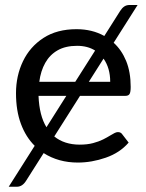

<svg xmlns="http://www.w3.org/2000/svg" viewBox="-20 -628 572 750"><path d="M45.5 101.5H14L115.5 -58.5Q81 -92.5 61.8 -144Q42.5 -195.5 42.5 -264Q42.5 -332 69.8 -388.8Q97 -445.5 149.8 -479.8Q202.5 -514 279 -514Q340 -514 387.5 -487.5L449.5 -585.5Q456.5 -596.5 465.2 -602.5Q474 -608.5 486 -608.5H517.5L424 -461Q455 -433 472.8 -389.8Q490.5 -346.5 490.5 -288.5Q490.5 -268.5 486.2 -261Q482 -253.5 469 -253.5H292.5L192 -95Q231.5 -63 291.5 -63Q321 -63 343.5 -69Q366 -75 382.5 -83.2Q399 -91.5 411 -99Q420 -104.5 427.2 -108.2Q434.5 -112 440.5 -112Q452 -112 457.5 -103.5L482.5 -71Q448 -31 393 -12Q338.5 7 284 7Q208.5 7 150.5 -30L82 78Q67.5 101.5 45.5 101.5ZM274 -308.5 351.5 -430.5Q322.5 -449 281 -449Q236 -449 205.2 -431.5Q174.5 -414 156.8 -382.5Q139 -351 133.5 -308.5ZM161.5 -131 239 -253.5H130.5Q133.5 -176.5 161.5 -131ZM410.5 -308.5Q410.5 -362 384.5 -399L327 -308.5Z"/></svg>

Font: Verano Sans
Style: Regular
Weight: 400
Designer: Lukasz Dziedzic with Adam Twardoch and Botio Nikoltchev
Foundry: tyPoland Lukasz Dziedzic
Version: Version 3.001;December 28, 2019;FontCreator 12.0.0.2547 64-b